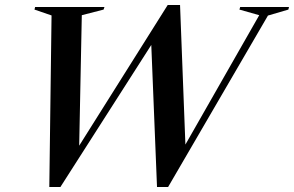

<svg xmlns="http://www.w3.org/2000/svg" viewBox="-20 -743 1180 771"><path d="M1021 -682 941.5 -704.5 944.5 -715H1140.5L1138 -704.5L1056 -680.5L655 8H610.5L587.5 -562.5L222.5 8H178L187 -681L118.5 -704.5L121 -715H399.5L396 -704.5L308.5 -682L298 -158L653.5 -723H703L724.5 -162.5Z"/></svg>

Font: Newsreader 72pt Medium
Style: Italic
Weight: 500
Italic angle: -17°
Designer: Hugues Gentile
Foundry: Production Type
Version: Version 1.003; ttfautohint (v1.8.3)